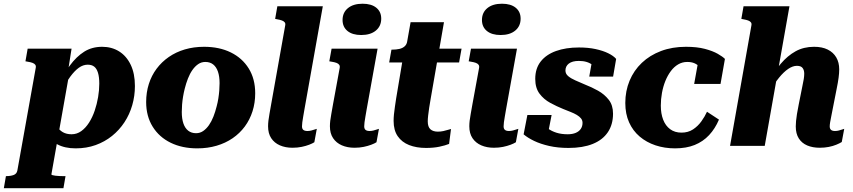

<svg xmlns="http://www.w3.org/2000/svg" viewBox="-89 -768 4490 1011"><path d="M-68.8 223 -57.8 159.4H-56.8Q-33.6 159.4 -17.3 153.5Q-1 147.6 2.4 129.8L99 -409.6Q101.4 -420.4 96.9 -426.8Q92.4 -433.2 82.2 -437Q72 -440.8 56 -443.2L45 -445.2L56.6 -511.6H287.8L265.8 -371.4L278.6 -397.6L181.6 150.2Q181.6 152.6 187.3 154.3Q193 156 202.6 157.2Q212.2 158.4 223.3 158.9Q234.4 159.4 243.2 159.4H256L245 223ZM117.8 -135.2 197.6 -151Q200.2 -123.8 211.2 -103.6Q222.2 -83.4 241.5 -72.2Q260.8 -61 287.8 -61Q315.8 -61 338.9 -77.6Q362 -94.2 379.9 -122.3Q397.8 -150.4 409.6 -185.2Q421.4 -220 427.6 -256.8Q433.8 -293.6 433.8 -327.4Q433.8 -362 427.1 -384.3Q420.4 -406.6 407.3 -417Q394.2 -427.4 373 -427.4Q348.6 -427.4 326.2 -411.3Q303.8 -395.2 281 -364.3Q258.2 -333.4 232.6 -288L210 -312.2Q244.4 -376 278.9 -423Q313.4 -470 354.3 -495.8Q395.2 -521.6 448.8 -521.6Q499.4 -521.6 538.2 -497.4Q577 -473.2 599.2 -427Q621.4 -380.8 621.4 -315Q621.4 -263 607.4 -214.3Q593.4 -165.6 566.3 -124.3Q539.2 -83 500.9 -52.2Q462.6 -21.4 414.5 -4.1Q366.4 13.2 309.4 13.2Q251.8 13.2 212.3 -8.3Q172.8 -29.8 150 -63.7Q127.2 -97.6 117.8 -135.2Z M1051.8 -207.8Q1057.4 -228.4 1060.7 -249.6Q1064 -270.8 1065.6 -291.1Q1067.2 -311.4 1067.2 -330Q1067.2 -365.6 1058.7 -390.5Q1050.2 -415.4 1033.6 -428.6Q1017 -441.8 992 -441.8Q971.4 -441.8 954.6 -430.3Q937.8 -418.8 924.2 -399.4Q910.6 -380 900.6 -354.4Q890.6 -328.8 883.6 -300.6Q878.4 -280 874.9 -258.8Q871.4 -237.6 869.8 -217.3Q868.2 -197 868.2 -178.4Q868.2 -142.8 876.7 -117.9Q885.2 -93 902.1 -79.8Q919 -66.6 943.4 -66.6Q964 -66.6 980.8 -78.1Q997.6 -89.6 1011.2 -109Q1024.8 -128.4 1034.8 -154Q1044.8 -179.6 1051.8 -207.8ZM680.6 -230.8Q680.6 -281.2 694.7 -325.7Q708.8 -370.2 735.6 -406.1Q762.4 -442 800 -468Q837.6 -494 884.4 -507.8Q931.2 -521.6 985.8 -521.6Q1066 -521.6 1126.4 -491.9Q1186.8 -462.2 1220.8 -407.3Q1254.8 -352.4 1254.8 -276.8Q1254.8 -226.4 1240.7 -182.1Q1226.6 -137.8 1200.1 -101.9Q1173.6 -66 1136 -40.2Q1098.4 -14.4 1051.3 -0.6Q1004.2 13.2 949.6 13.2Q870.4 13.2 809.8 -16.3Q749.2 -45.8 714.9 -101Q680.6 -156.2 680.6 -230.8Z M1412.6 -633Q1415 -643.8 1410.5 -650Q1406 -656.2 1396 -660Q1386 -663.8 1369.6 -666.6L1359.8 -668.6L1371.4 -735H1610.8L1514.2 -192.8Q1510.6 -171.2 1507.5 -153.9Q1504.4 -136.6 1502.8 -124Q1501.2 -111.4 1501.2 -102.8Q1501.2 -89.8 1508.3 -84Q1515.4 -78.2 1530 -78.2Q1540.8 -78.2 1550.7 -80.9Q1560.6 -83.6 1568.3 -86.2Q1576 -88.8 1579.2 -89.6L1566.2 -19Q1556.2 -12.6 1538.9 -5.9Q1521.6 0.8 1499.3 5.4Q1477 10 1451 10Q1413.8 10 1384.7 -2.7Q1355.6 -15.4 1339.1 -40.4Q1322.6 -65.4 1322.6 -102.8Q1322.6 -117 1324.4 -132.5Q1326.2 -148 1330 -168.9Q1333.8 -189.8 1338.8 -218.8Z M1648.2 -102.8Q1648.2 -117 1650 -132.3Q1651.8 -147.6 1655.6 -168.3Q1659.4 -189 1664.4 -218L1699.4 -408.8Q1701.8 -420 1697.3 -426.6Q1692.8 -433.2 1682.6 -437Q1672.4 -440.8 1656.4 -443.2L1645 -445.2L1657 -511.6H1899.2L1841.8 -192.8Q1838.2 -171.2 1835.1 -153.9Q1832 -136.6 1830.4 -124Q1828.8 -111.4 1828.8 -102.8Q1828.8 -89.8 1835.9 -84Q1843 -78.2 1857.2 -78.2Q1868 -78.2 1877.9 -80.9Q1887.8 -83.6 1895.5 -86.2Q1903.2 -88.8 1906.4 -89.6L1893.4 -19Q1883.4 -12.6 1865.8 -5.9Q1848.2 0.8 1825.9 5.4Q1803.6 10 1777.6 10Q1740.4 10 1711.1 -2.7Q1681.8 -15.4 1665 -40.4Q1648.2 -65.4 1648.2 -102.8ZM1714.8 -662.6Q1714.8 -702 1743.1 -725.2Q1771.4 -748.4 1820.2 -748.4Q1866.6 -748.4 1892.5 -727.3Q1918.4 -706.2 1918.4 -669.8Q1918.4 -630.4 1890.1 -607Q1861.8 -583.6 1813 -583.6Q1766.6 -583.6 1740.7 -604.9Q1714.8 -626.2 1714.8 -662.6Z M2154.2 11Q2103.6 11 2065.2 -4.2Q2026.8 -19.4 2005.2 -50.8Q1983.6 -82.2 1983.6 -131.6Q1983.6 -147 1985.4 -166Q1987.2 -185 1990.5 -206.2Q1993.8 -227.4 1997 -250L2037.6 -492L2076.2 -511.6H2341.4L2328.4 -439H1960.2L1972.2 -506.6H1975.4Q1997 -506.6 2013.9 -510.4Q2030.8 -514.2 2041.8 -524.1Q2052.8 -534 2055.2 -550.4L2073 -651H2248.8L2178.6 -247Q2174.4 -224 2171 -201.3Q2167.6 -178.6 2165.5 -160.2Q2163.4 -141.8 2163.4 -129Q2163.4 -100 2177.3 -87.4Q2191.2 -74.8 2216.8 -74.8Q2231.6 -74.8 2245.6 -77.9Q2259.6 -81 2270.6 -84.5Q2281.6 -88 2285.8 -88.8L2275.8 -10.2Q2256.2 -2.2 2225.2 4.4Q2194.2 11 2154.2 11Z M2382.2 -102.8Q2382.2 -117 2384 -132.3Q2385.8 -147.6 2389.6 -168.3Q2393.4 -189 2398.4 -218L2433.4 -408.8Q2435.8 -420 2431.3 -426.6Q2426.8 -433.2 2416.6 -437Q2406.4 -440.8 2390.4 -443.2L2379 -445.2L2391 -511.6H2633.2L2575.8 -192.8Q2572.2 -171.2 2569.1 -153.9Q2566 -136.6 2564.4 -124Q2562.8 -111.4 2562.8 -102.8Q2562.8 -89.8 2569.9 -84Q2577 -78.2 2591.2 -78.2Q2602 -78.2 2611.9 -80.9Q2621.8 -83.6 2629.5 -86.2Q2637.2 -88.8 2640.4 -89.6L2627.4 -19Q2617.4 -12.6 2599.8 -5.9Q2582.2 0.8 2559.9 5.4Q2537.6 10 2511.6 10Q2474.4 10 2445.1 -2.7Q2415.8 -15.4 2399 -40.4Q2382.2 -65.4 2382.2 -102.8ZM2448.8 -662.6Q2448.8 -702 2477.1 -725.2Q2505.4 -748.4 2554.2 -748.4Q2600.6 -748.4 2626.5 -727.3Q2652.4 -706.2 2652.4 -669.8Q2652.4 -630.4 2624.1 -607Q2595.8 -583.6 2547 -583.6Q2500.6 -583.6 2474.7 -604.9Q2448.8 -626.2 2448.8 -662.6Z M2904.4 11Q2848.6 11 2802.9 0.6Q2757.2 -9.8 2723.5 -26Q2689.8 -42.2 2668.2 -60.6L2688 -162.6H2815.6L2792.4 -44Q2777.4 -50.6 2769.8 -63.5Q2762.2 -76.4 2761.4 -91.9Q2760.6 -107.4 2766.6 -120.2Q2778.6 -104.2 2797.2 -90.7Q2815.8 -77.2 2841.4 -69.1Q2867 -61 2900 -61Q2925 -61 2942.5 -68.4Q2960 -75.8 2969.2 -89.3Q2978.4 -102.8 2978.4 -121.2Q2978.4 -134.6 2970.3 -144.6Q2962.2 -154.6 2948 -163Q2933.8 -171.4 2915.4 -178.6Q2897 -185.8 2876.8 -194Q2842.6 -207.8 2808.5 -226.3Q2774.4 -244.8 2751.9 -274.8Q2729.4 -304.8 2729.4 -352.6Q2729.4 -407.6 2758.2 -444.2Q2787 -480.8 2838.8 -499.4Q2890.6 -518 2959.8 -518Q3008 -518 3046.7 -509.7Q3085.4 -501.4 3113.3 -487.8Q3141.2 -474.2 3155.4 -457.8L3139.4 -364.8H3013.8L3030.6 -459.6Q3038.4 -459.6 3046.4 -449Q3054.4 -438.4 3057.1 -425Q3059.8 -411.6 3049.6 -402Q3042.8 -416.2 3030.2 -426.3Q3017.6 -436.4 2999.8 -441.8Q2982 -447.2 2959.2 -447.2Q2924.6 -447.2 2906.5 -433.4Q2888.4 -419.6 2888.4 -396.6Q2888.4 -379.4 2902.8 -367.2Q2917.2 -355 2940.7 -344.7Q2964.2 -334.4 2991.2 -322.8Q3026 -309.4 3059.9 -290.5Q3093.8 -271.6 3116.4 -242.7Q3139 -213.8 3139 -169.6Q3139 -112.4 3111.7 -71.8Q3084.4 -31.2 3032.1 -10.1Q2979.8 11 2904.4 11Z M3499.4 -69.6Q3534.4 -69.6 3560.2 -86.6Q3586 -103.6 3604.3 -129.2Q3622.6 -154.8 3633.8 -179.6L3696.8 -138.2Q3676.6 -90.6 3644.8 -56.5Q3613 -22.4 3568.8 -4.6Q3524.6 13.2 3465.6 13.2Q3410.4 13.2 3362.7 -2.7Q3315 -18.6 3279.2 -49Q3243.4 -79.4 3223.5 -123.8Q3203.6 -168.2 3203.6 -225.8Q3203.6 -288.8 3226.1 -343Q3248.6 -397.2 3290.7 -437.2Q3332.8 -477.2 3391.7 -499.4Q3450.6 -521.6 3522.8 -521.6Q3581.4 -521.6 3622.8 -510.6Q3664.2 -499.6 3690.3 -484.7Q3716.4 -469.8 3728.2 -457.8L3705 -326H3566.2L3588.6 -450.2Q3602.6 -449 3610.2 -441.3Q3617.8 -433.6 3620.2 -423.6Q3622.6 -413.6 3619.9 -404.2Q3617.2 -394.8 3609.6 -389.2Q3604.2 -404.4 3593.9 -416.2Q3583.6 -428 3567.9 -434.9Q3552.2 -441.8 3529.6 -441.8Q3504 -441.8 3482.2 -429.1Q3460.4 -416.4 3443.4 -393.6Q3426.4 -370.8 3414.6 -341.7Q3402.8 -312.6 3396.7 -279.1Q3390.6 -245.6 3390.6 -211.8Q3390.6 -169.8 3403 -137.7Q3415.4 -105.6 3439.9 -87.6Q3464.4 -69.6 3499.4 -69.6Z M3755.2 0H3937.8L4068 -735H3826.2L3814.6 -668.6L3824.4 -666.6Q3840.8 -663.8 3850.8 -660Q3860.8 -656.2 3865.3 -650Q3869.8 -643.8 3867.4 -633ZM4295.4 -192.8 4316.2 -298.6Q4323.6 -334.6 4326.8 -359.2Q4330 -383.8 4330 -402.8Q4330 -439.2 4314.4 -465.8Q4298.8 -492.4 4269.5 -507Q4240.2 -521.6 4197.8 -521.6Q4143.2 -521.6 4100.6 -498.1Q4058 -474.6 4022.3 -432.4Q3986.6 -390.2 3952.2 -333.6L3966 -288.8Q3989.4 -329.8 4013.5 -359.4Q4037.6 -389 4061.5 -405.2Q4085.4 -421.4 4107.2 -421.4Q4128.4 -421.4 4137.1 -410.1Q4145.8 -398.8 4145.8 -380Q4145.8 -367.4 4143.3 -351.8Q4140.8 -336.2 4135.8 -313.2L4116.8 -218Q4110.8 -189 4107.5 -167.7Q4104.2 -146.4 4102.7 -131.1Q4101.2 -115.8 4101.2 -102.2Q4101.2 -64.2 4117.1 -39.2Q4133 -14.2 4161.5 -2.1Q4190 10 4227.2 10Q4252.6 10 4274.6 5.7Q4296.6 1.4 4314.4 -5.9Q4332.2 -13.2 4343.4 -20.2L4356.4 -89.6Q4353.8 -88.8 4345.8 -86.2Q4337.8 -83.6 4328.2 -80.9Q4318.6 -78.2 4307.8 -78.2Q4294.2 -78.2 4287.1 -84Q4280 -89.8 4280 -102.8Q4280 -111 4282.1 -123.8Q4284.2 -136.6 4287.8 -153.9Q4291.4 -171.2 4295.4 -192.8Z"/></svg>

Font: Roboto Serif 20pt
Style: Italic
Weight: 400
Italic angle: -10°
Designer: Greg Gazdowicz
Foundry: Commercial Type
Version: Version 1.008